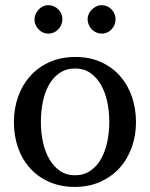

<svg xmlns="http://www.w3.org/2000/svg" viewBox="-20 -716 584 748"><path d="M405.8 -241.2Q405.8 -282.2 397.7 -319.8Q389.6 -357.4 373 -386.2Q356.4 -415 331.5 -432.1Q306.6 -449.2 272.9 -449.2Q238.3 -449.2 212.9 -432.1Q187.5 -415 171.1 -386.2Q154.8 -357.4 147 -319.8Q139.2 -282.2 139.2 -241.2Q139.2 -200.7 147.2 -163.1Q155.3 -125.5 171.9 -96.7Q188.5 -67.9 213.4 -50.5Q238.3 -33.2 272 -33.2Q306.2 -33.2 331.5 -50.3Q356.9 -67.4 373.3 -96.2Q389.6 -125 397.7 -162.6Q405.8 -200.2 405.8 -241.2ZM509.8 -240.2Q509.8 -187 492.9 -140.9Q476.1 -94.7 445.1 -60.8Q414.1 -26.9 369.9 -7.3Q325.7 12.2 271 12.2Q216.3 12.2 172.4 -7.1Q128.4 -26.4 97.7 -60.1Q66.9 -93.8 50.5 -139.9Q34.2 -186 34.2 -240.2Q34.2 -293.5 50.8 -339.8Q67.4 -386.2 98.6 -420.7Q129.9 -455.1 174.1 -474.6Q218.3 -494.1 273.9 -494.1Q329.6 -494.1 373.5 -474.1Q417.5 -454.1 447.8 -419.7Q478 -385.3 493.9 -339.1Q509.8 -293 509.8 -240.2ZM223.1 -641.1Q223.1 -629.9 218.8 -619.6Q214.4 -609.4 207 -601.6Q199.7 -593.8 189.7 -589.4Q179.7 -585 168.5 -585Q157.2 -585 147.5 -589.4Q137.7 -593.8 130.4 -601.6Q123 -609.4 118.7 -619.1Q114.3 -628.9 114.3 -640.1Q114.3 -650.9 118.7 -660.9Q123 -670.9 130.4 -678.7Q137.7 -686.5 147.5 -691.2Q157.2 -695.8 168.5 -695.8Q179.7 -695.8 189.7 -691.4Q199.7 -687 207 -679.7Q214.4 -672.4 218.8 -662.4Q223.1 -652.3 223.1 -641.1ZM430.2 -641.1Q430.2 -629.9 426 -619.6Q421.9 -609.4 414.6 -601.6Q407.2 -593.8 397.5 -589.4Q387.7 -585 376.5 -585Q365.2 -585 355.2 -589.4Q345.2 -593.8 337.6 -601.6Q330.1 -609.4 325.7 -619.6Q321.3 -629.9 321.3 -641.1Q321.3 -651.4 325.7 -661.4Q330.1 -671.4 337.9 -679Q345.7 -686.5 355.5 -691.2Q365.2 -695.8 376.5 -695.8Q387.7 -695.8 397.5 -691.4Q407.2 -687 414.6 -679.4Q421.9 -671.9 426 -661.9Q430.2 -651.9 430.2 -641.1Z"/></svg>

Font: BabelStone Ogham Lithic
Style: Regular
Weight: 400
Designer: Andrew West
Foundry: BabelStone
Version: Version 1.02 March 14, 2022